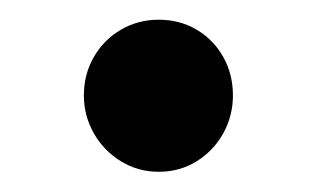

<svg xmlns="http://www.w3.org/2000/svg" viewBox="-20 -344 314 190"><path d="M137 -174Q116.5 -174 99.5 -184.5Q82.5 -195 72.8 -212.2Q63 -229.5 63 -249.5Q63 -270.5 72.8 -287.5Q82.5 -304.5 99.5 -314.5Q116.5 -324.5 137 -324.5Q158 -324.5 174.8 -314.5Q191.5 -304.5 201 -287.5Q210.5 -270.5 210.5 -249.5Q210.5 -229.5 201 -212.2Q191.5 -195 174.8 -184.5Q158 -174 137 -174Z"/></svg>

Font: Fraunces 11pt
Style: Regular
Weight: 400
Version: Version 1.000;[b76b70a41]